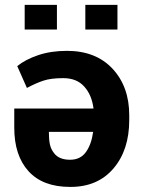

<svg xmlns="http://www.w3.org/2000/svg" viewBox="-20 -744 569 774"><path d="M453.5 -625H324V-724.5H453.5ZM209.5 -625H79.5V-724.5H209.5ZM264.5 9.5H262.5Q152.5 9.5 95 -53.8Q37.5 -117 37.5 -229V-306.5H357Q350 -361.5 319.5 -395.2Q289 -429 235 -429Q186 -429 156 -419.2Q126 -409.5 88.5 -389.5L49.5 -477.5Q82 -504 133.5 -521.5Q185 -539 250 -539Q366.5 -539 433.8 -466.8Q501 -394.5 501 -279.5V-260Q501 -139.5 437.5 -65Q374 9.5 264.5 9.5ZM262.5 -100Q304 -100 326.2 -130.8Q348.5 -161.5 355.5 -212.5H177Q177 -182.5 181 -162.8Q185 -143 198 -126.5Q218 -100 262.5 -100Z"/></svg>

Font: Roberto Sans
Style: Bold
Weight: 700
Designer: Google (font) & Cristiano Sobral (main changes)
Version: Version 1.000;October 12, 2021;FontCreator 14.0.0.2814 64-bi